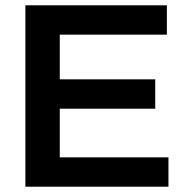

<svg xmlns="http://www.w3.org/2000/svg" viewBox="-20 -706 712 726"><path d="M76 0V-686H611V-575H206V-406H567V-295H206V-111H617V0Z"/></svg>

Font: Archivo Variable SemiBold
Style: Regular
Weight: 600
Designer: Hector Gatti
Foundry: Omnibus-Type
Version: Version 2.001